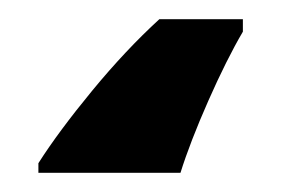

<svg xmlns="http://www.w3.org/2000/svg" viewBox="-20 40 293 200"><path d="M233 73Q216 102 197 145Q178 188 168 220H20V210Q41 177 76 134.5Q111 92 146 60H233Z"/></svg>

Font: BC Sans
Style: Bold
Weight: 700
Designer: Monotype Design Team
Province of B.C.
Foundry: Monotype Imaging Inc.
Version: Version 2.000;GOOG;noto-source:20170915:90ef993387c0